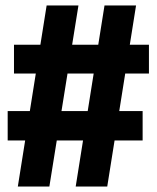

<svg xmlns="http://www.w3.org/2000/svg" viewBox="-20 -680 571 700"><path d="M256 0 361 -660H476L371 0ZM8 -168V-275H500V-168ZM45 0 150 -660H266L160 0ZM31 -412V-517H523V-412Z"/></svg>

Font: Bricolage Grotesque 24pt Condensed ExtraBold
Style: Regular
Weight: 800
Width: 3
Designer: Mathieu Triay
Foundry: Atelier Triay
Version: Version 1.001;gftools[0.9.33.dev8+g029e19f]